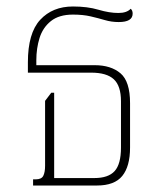

<svg xmlns="http://www.w3.org/2000/svg" viewBox="-20 -572 508 592"><path d="M82 0V-19H90Q108 -19 113.5 -30Q119 -41 119 -61V-261L138 -286H147V-23H271Q314 -23 333.5 -44.5Q353 -66 353 -117V-260Q353 -307 331 -327.5Q309 -348 261 -348H66V-380Q66 -470 104 -511Q142 -552 205 -552Q250 -552 283.5 -542Q317 -532 345 -532Q371 -532 383 -545Q389 -540 389 -530Q389 -504 346 -504Q324 -504 303.5 -510Q283 -516 259.5 -521.5Q236 -527 205 -527Q162 -527 137 -507Q112 -487 102 -455Q92 -423 92 -386V-371H272Q322 -371 351.5 -346Q381 -321 381 -254V-117Q381 -59 357 -29.5Q333 0 279 0Z"/></svg>

Font: Noto Serif Thai Condensed Thin
Style: Regular
Weight: 100
Width: 3
Designer: Monotype Design Team
Foundry: Monotype Imaging Inc.
Version: Version 2.001; ttfautohint (v1.8.4.7-5d5b)